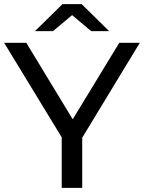

<svg xmlns="http://www.w3.org/2000/svg" viewBox="-24 -907 695 927"><path d="M-3.9 -700.2H103L327.1 -331.1L551.8 -700.2H650.9L373 -242.2V0H273.9V-244.1ZM145 -756.8 277.8 -887.2H370.1L502.9 -756.8H416L324.2 -834L231.9 -756.8Z"/></svg>

Font: Montserrat Medium
Style: Regular
Weight: 500
Designer: Julieta Ulanovsky
Foundry: Julieta Ulanovsky
Version: Version 7.200